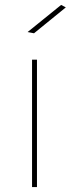

<svg xmlns="http://www.w3.org/2000/svg" viewBox="-20 -759 287 779"><path d="M228 -739 247 -729 118 -624 92 -629ZM110 -517H130V0H110Z"/></svg>

Font: TypoPRO Montserrat
Style: Regular
Weight: 250
Designer: Julieta Ulanovsky
Foundry: Julieta Ulanovsky
Version: Version 6.001